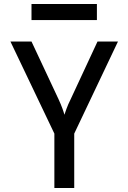

<svg xmlns="http://www.w3.org/2000/svg" viewBox="-20 -937 640 957"><path d="M251 0V-271L32 -730H137L272 -442Q284 -416 291.5 -395Q299 -374 301 -365Q304 -374 311.5 -395Q319 -416 332 -442L466 -730H568L350 -271V0ZM137 -837V-917H463V-837Z"/></svg>

Font: JetBrainsMono NFM Medium
Style: Regular
Weight: 500
Monospace: yes
Designer: Philipp Nurullin, Konstantin Bulenkov
Foundry: JetBrains
Version: Version 2.304; ttfautohint (v1.8.4.7-5d5b);Nerd Fonts 3.3.0